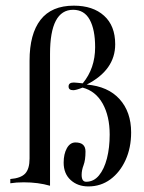

<svg xmlns="http://www.w3.org/2000/svg" viewBox="-20 -651 511 682"><path d="M293.9 11.2Q255.9 11.2 231 -11.5Q206.1 -34.2 206.1 -73.2Q206.1 -104 217.5 -124.5Q229 -145 248 -145Q283.7 -145 283.7 -112.8Q283.7 -82.5 276.9 -64.5Q270 -46.4 270 -29.8Q270 -5.4 286.1 -5.4Q313 -5.4 331.5 -27.8Q350.1 -50.3 359.9 -88.4Q369.6 -126.5 369.6 -172.9Q369.6 -238.3 344.7 -283Q319.8 -327.6 273.4 -339.8Q250 -330.6 240.2 -330.6Q223.6 -330.6 223.6 -343.8Q223.6 -357.9 242.2 -357.9Q248 -357.9 255.4 -356.9Q262.7 -356 273.9 -355Q317.9 -408.2 317.9 -483.4Q317.9 -545.9 298.6 -581.1Q279.3 -616.2 239.7 -616.2Q157.7 -616.2 157.7 -459.5V8.8Q115.7 -3.4 64.5 -3.4Q37.1 -3.4 16.6 0V-15.1Q54.2 -18.1 69.6 -34.7Q85 -51.3 85 -87.9V-435.5Q85 -530.3 124 -580.6Q163.1 -630.9 242.2 -630.9Q310.1 -630.9 349.6 -595.2Q389.2 -559.6 389.2 -493.7Q389.2 -402.3 288.1 -350.6Q363.8 -344.2 404.8 -298.8Q445.8 -253.4 445.8 -180.7Q445.8 -126 426 -82.5Q406.2 -39.1 372.1 -13.9Q337.9 11.2 293.9 11.2Z"/></svg>

Font: Bacasime Antique
Style: Regular
Weight: 400
Designer: The DocRepair Project, Claus Eggers Sørensen
Foundry: Google
Version: Version 2.000